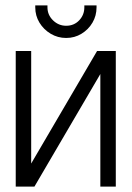

<svg xmlns="http://www.w3.org/2000/svg" viewBox="-20 -688 486 708"><path d="M336 -668H291V-661Q291 -633 272 -613Q253 -593 224 -593Q196 -593 175.5 -613Q155 -633 155 -661V-668H110V-661Q110 -630 125.5 -604.5Q141 -579 167 -563.5Q193 -548 224 -548Q255 -548 280.5 -563.5Q306 -579 321 -604.5Q336 -630 336 -661ZM95 -500H38V0H107L350 -415V0H407V-500H338L95 -85Z"/></svg>

Font: Advent Pro
Style: Regular
Weight: 400
Designer: VivaRado, Andreas Kalpakidis
Foundry: VivaRado, Andreas Kalpakidis
Version: Version 3.000